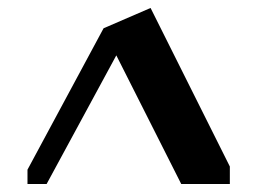

<svg xmlns="http://www.w3.org/2000/svg" viewBox="-20 -747 646 482"><path d="M557 -285H435L272 -608L97 -285H49V-321L240 -676L358 -727L557 -329Z"/></svg>

Font: Inknut Antiqua Medium
Style: Regular
Weight: 500
Designer: Claus Eggers Sørensen
Foundry: Claus Eggers Sørensen
Version: Version 1.003; ttfautohint (v1.8.2) -l 8 -r 50 -G 200 -x 14 